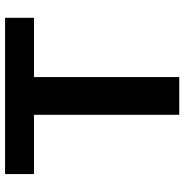

<svg xmlns="http://www.w3.org/2000/svg" viewBox="-4 -754 758 791"><g transform="rotate(-90 375.5 -359.0)"><path d="M297.6 0V-702.5L439.2 -598.4H53.3V-717.6H697.2V-598.4H311.3L452.9 -702.5V0Z"/></g></svg>

Font: Russolo 10pt ExtraLight
Style: Regular
Weight: 200
Designer: Micah Stupak-Hahn
Version: Version 1.000